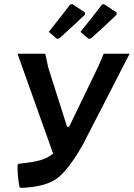

<svg xmlns="http://www.w3.org/2000/svg" viewBox="-20 -904 650 933"><path d="M371 -749Q459 -859 476 -882L485 -884L546 -844L547 -833Q487 -775 423 -718L411 -715ZM217 -749Q304 -859 321 -882L332 -884L392 -844L393 -833Q353 -794 269 -718L257 -715ZM65 -99 69 -108Q139 -115 176 -125.5Q213 -136 238 -158L65 -643H200L215 -574L306 -288H316L458 -582L484 -643H610L383 -202Q311 -75 255 -35.5Q199 4 86 9L75 6Q65 -44 65 -99Z"/></svg>

Font: Alegreya Sans
Style: Bold Italic
Weight: 700
Italic angle: -7°
Designer: Juan Pablo del Peral
Foundry: Huerta Tipografica
Version: Version 2.007